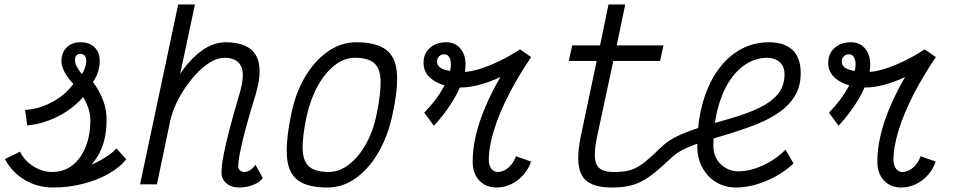

<svg xmlns="http://www.w3.org/2000/svg" viewBox="-20 -820 4240 854"><path d="M217 14Q145.5 14 89 -20.2Q32.5 -54.5 2 -112.5L69 -145.5Q89 -104.5 129.2 -79.8Q169.5 -55 212 -55Q265 -55 303 -85.5Q341 -116 361.5 -168.2Q382 -220.5 382 -285.5Q381.5 -315.5 372.2 -341Q363 -366.5 349.5 -388.5Q320.5 -354 279.8 -326.8Q239 -299.5 192.8 -282.8Q146.5 -266 101 -262L91.5 -331Q154 -334.5 213 -366.5Q272 -398.5 306.5 -447Q282 -471.5 267.2 -499.5Q252.5 -527.5 253.5 -548Q253 -585 276 -608.5Q299 -632 338 -632Q378 -632 400.8 -609.5Q423.5 -587 423.5 -550Q424.5 -531 417.2 -504.8Q410 -478.5 393.5 -455Q420 -420.5 437.5 -376.5Q455 -332.5 454 -284.5Q454 -225.5 438.5 -178Q423 -130.5 387.5 -87.5Q406.5 -96 427 -107.2Q447.5 -118.5 466.5 -132Q485.5 -145.5 498 -159.5L541.5 -112Q512.5 -74.5 461.2 -46Q410 -17.5 346.8 -1.8Q283.5 14 217 14ZM344 -490Q355 -508 359 -521.2Q363 -534.5 363.5 -545.5Q364.5 -561.5 358 -570.8Q351.5 -580 338 -580.5Q327 -581 320.2 -573.8Q313.5 -566.5 313.5 -554Q313.5 -538.5 321.5 -523.8Q329.5 -509 344 -490Z M1116.5 -87 1149 -28Q1135.5 -9 1105.5 2.5Q1075.5 14 1045 14Q1009 14 987 -4.5Q965 -23 965.5 -53Q965 -81.5 974.8 -132.5Q984.5 -183.5 1002.8 -252Q1021 -320.5 1044.5 -400Q1070.5 -486 1052.8 -524.5Q1035 -563 978 -563Q950 -563 919.8 -545.8Q889.5 -528.5 860.2 -498.8Q831 -469 805.8 -432.5Q780.5 -396 762.5 -356.8Q744.5 -317.5 737 -281.5L678 0H603L772.5 -800H847L781.5 -491.5Q824 -555.5 876.2 -593.8Q928.5 -632 984 -632Q1085 -632 1118.8 -573Q1152.5 -514 1115 -392.5Q1093.5 -323.5 1076.5 -261.8Q1059.5 -200 1049.8 -152.8Q1040 -105.5 1039.5 -79Q1040 -68 1048 -61.5Q1056 -55 1068 -55Q1080 -55 1093.2 -63.8Q1106.5 -72.5 1116.5 -87Z M1436 14Q1349 14 1305.8 -17.5Q1262.5 -49 1256.5 -120.8Q1250.5 -192.5 1275.5 -313Q1294.5 -406.5 1337 -478.2Q1379.5 -550 1438.2 -591Q1497 -632 1564 -632Q1651 -632 1695 -600.5Q1739 -569 1745.2 -497.5Q1751.5 -426 1724.5 -305Q1704.5 -212.5 1662 -140.2Q1619.5 -68 1561.8 -27Q1504 14 1436 14ZM1442 -55Q1489 -55 1532 -88Q1575 -121 1607.8 -179.5Q1640.5 -238 1655.5 -313Q1675 -409 1672.8 -463.5Q1670.5 -518 1643 -540.5Q1615.5 -563 1558 -563Q1511.5 -563 1469 -530Q1426.5 -497 1394 -439Q1361.5 -381 1344.5 -305Q1324 -209.5 1326.2 -154.8Q1328.5 -100 1356.8 -77.5Q1385 -55 1442 -55Z M1910 -260.5 1867 -319Q1920.5 -373 1953 -432.2Q1985.5 -491.5 1985.5 -533.5Q1985.5 -553.5 1978 -566Q1970.5 -578.5 1956 -578.5Q1942.5 -578.5 1933.2 -569.5Q1924 -560.5 1924 -546.5Q1924 -521 1956 -510.5Q1988 -500 2040 -500Q2070 -500 2111.8 -512.8Q2153.5 -525.5 2200.8 -548.2Q2248 -571 2293 -600.5L2342.5 -566Q2286 -483 2243.5 -400.2Q2201 -317.5 2177.5 -242.2Q2154 -167 2154 -106Q2155 -83 2166 -69Q2177 -55 2194 -55Q2219 -55 2241.8 -74.8Q2264.5 -94.5 2274.5 -125L2342 -101.5Q2330.5 -67.5 2307 -41.2Q2283.5 -15 2253 -0.5Q2222.5 14 2189 14Q2140.5 14 2111.2 -17.8Q2082 -49.5 2082.5 -101Q2082 -155 2096.2 -216.2Q2110.5 -277.5 2138.5 -343.8Q2166.5 -410 2206 -477.5Q2159.5 -455.5 2113.5 -443.2Q2067.5 -431 2035 -431Q1957.5 -431 1910.5 -461Q1863.5 -491 1864 -539Q1863 -580 1891.2 -606Q1919.5 -632 1965 -632Q2004.5 -632 2028 -604Q2051.5 -576 2050.5 -530Q2051 -496 2033.8 -450.8Q2016.5 -405.5 1984.8 -356.5Q1953 -307.5 1910 -260.5Z M2919 -163.5Q2953.5 -198 3007.2 -221.2Q3061 -244.5 3123 -262.2Q3185 -280 3246 -298.2Q3307 -316.5 3357.5 -340.5Q3408 -364.5 3438.8 -400.2Q3469.5 -436 3469.5 -489.5Q3469.5 -525.5 3447.5 -544.2Q3425.5 -563 3395 -563Q3342.5 -563 3298.2 -534.8Q3254 -506.5 3221.5 -454.8Q3189 -403 3171 -331Q3153 -259 3153 -171.5Q3153 -121 3186 -89.5Q3219 -58 3265 -58Q3300 -58 3337.8 -70.2Q3375.5 -82.5 3411.2 -104.5Q3447 -126.5 3474 -154.5L3509.5 -93Q3476 -61 3432.5 -36.8Q3389 -12.5 3342.8 0.8Q3296.5 14 3254 14Q3204.5 14 3165.5 -9.5Q3126.5 -33 3104 -74.8Q3081.5 -116.5 3081.5 -170.5Q3081.5 -273.5 3104.5 -358Q3127.5 -442.5 3170 -503.8Q3212.5 -565 3271 -598.5Q3329.5 -632 3401 -632Q3467.5 -632 3504.5 -598.2Q3541.5 -564.5 3541.5 -495Q3541.5 -437 3516.5 -395Q3491.5 -353 3449.2 -323Q3407 -293 3353.8 -271Q3300.5 -249 3244 -231.5Q3187.5 -214 3134 -198Q3080.5 -182 3037 -163.2Q2993.5 -144.5 2967.5 -119.5Q2924.5 -78.5 2892 -52.2Q2859.5 -26 2830.8 -11.8Q2802 2.5 2771.2 8.2Q2740.5 14 2701 14Q2598 14 2568 -40.2Q2538 -94.5 2564 -217.5L2634 -549H2510L2525 -618H2649L2686.5 -800H2761L2723 -618H2931L2916 -549H2708L2636 -213.5Q2617.5 -126 2632.5 -90.5Q2647.5 -55 2707 -55Q2734.5 -55 2756.5 -57.5Q2778.5 -60 2801 -69.8Q2823.5 -79.5 2851.5 -102Q2879.5 -124.5 2919 -163.5Z M3710 -260.5 3667 -319Q3720.5 -373 3753 -432.2Q3785.5 -491.5 3785.5 -533.5Q3785.5 -553.5 3778 -566Q3770.5 -578.5 3756 -578.5Q3742.5 -578.5 3733.2 -569.5Q3724 -560.5 3724 -546.5Q3724 -521 3756 -510.5Q3788 -500 3840 -500Q3870 -500 3911.8 -512.8Q3953.5 -525.5 4000.8 -548.2Q4048 -571 4093 -600.5L4142.5 -566Q4086 -483 4043.5 -400.2Q4001 -317.5 3977.5 -242.2Q3954 -167 3954 -106Q3955 -83 3966 -69Q3977 -55 3994 -55Q4019 -55 4041.8 -74.8Q4064.5 -94.5 4074.5 -125L4142 -101.5Q4130.5 -67.5 4107 -41.2Q4083.5 -15 4053 -0.5Q4022.5 14 3989 14Q3940.5 14 3911.2 -17.8Q3882 -49.5 3882.5 -101Q3882 -155 3896.2 -216.2Q3910.5 -277.5 3938.5 -343.8Q3966.5 -410 4006 -477.5Q3959.5 -455.5 3913.5 -443.2Q3867.5 -431 3835 -431Q3757.5 -431 3710.5 -461Q3663.5 -491 3664 -539Q3663 -580 3691.2 -606Q3719.5 -632 3765 -632Q3804.5 -632 3828 -604Q3851.5 -576 3850.5 -530Q3851 -496 3833.8 -450.8Q3816.5 -405.5 3784.8 -356.5Q3753 -307.5 3710 -260.5Z"/></svg>

Font: Victor Mono Thin
Style: Italic
Weight: 100
Italic angle: -12°
Monospace: yes
Designer: Rune Bjørnerås
Version: Version 1.561;gftools[0.9.30]